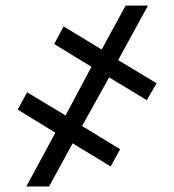

<svg xmlns="http://www.w3.org/2000/svg" viewBox="-20 -675 630 695"><path d="M375 -394.9 277 -218.8 414.8 -134.9 380.7 -72.4 242.9 -156.2 157.7 0H75.3L180.4 -194.6L44 -278.4L78.1 -340.9L217.3 -257.1L311.1 -433.2L176.1 -515.6L210.2 -579.5L348 -495.7L434.7 -654.8H515.6L407.7 -457.4L546.9 -373.6L511.4 -312.5Z"/></svg>

Font: Inter Thin BETA
Style: Regular
Weight: 100
Designer: Rasmus Andersson
Foundry: rsms
Version: Version 3.011;git-f93a4a705